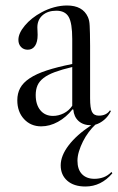

<svg xmlns="http://www.w3.org/2000/svg" viewBox="-20 -453 431 699"><path d="M389 178Q348 226 291 226Q249 226 225 205Q201 184 201 149Q201 114 230 76Q259 38 312 3Q283 3 266 -12.5Q249 -28 247 -54L244 -55Q221 -26 191 -9.5Q161 7 130 7Q92 7 67.5 -19.5Q43 -46 43 -88Q43 -113 53.5 -132.5Q64 -152 88 -168Q112 -184 150 -196.5Q188 -209 243 -220V-311Q243 -369 230 -391.5Q217 -414 185 -414Q154 -414 135 -397.5Q116 -381 116 -353Q116 -348 116.5 -340.5Q117 -333 117 -326Q117 -300 107.5 -286Q98 -272 81 -272Q66 -272 56.5 -282Q47 -292 47 -308Q47 -332 70.5 -360Q94 -388 131 -408Q153 -420 177 -426.5Q201 -433 224 -433Q281 -433 300 -391Q303 -384 304.5 -377Q306 -370 306.5 -358.5Q307 -347 307.5 -330Q308 -313 308 -286V-95Q308 -59 315 -45.5Q322 -32 340 -32Q367 -32 380 -51L384 -49Q374 -29 359 -16.5Q344 -4 327 1Q315 12 303 28Q291 44 282 62Q273 80 267.5 98Q262 116 262 132Q262 164 278.5 181Q295 198 324 198Q341 198 356.5 192.5Q372 187 386 173ZM173 -31Q193 -31 212 -40.5Q231 -50 243 -68V-209Q205 -200 179.5 -190.5Q154 -181 138.5 -169Q123 -157 116.5 -142Q110 -127 110 -107Q110 -72 127 -51.5Q144 -31 173 -31Z"/></svg>

Font: Libre Caslon Display
Style: Regular
Weight: 400
Designer: Pablo Impallari, Rodrigo Fuenzalida
Foundry: Pablo Impallari, Rodrigo Fuenzalida
Version: Version 1.002; ttfautohint (v1.5)